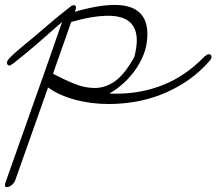

<svg xmlns="http://www.w3.org/2000/svg" viewBox="-55 -391 878 779"><path d="M2 -136Q-12 -125 -18 -125Q-22 -125 -24.5 -129Q-27 -133 -27 -137Q-27 -144 -15.5 -156Q-4 -168 12.5 -182.5Q29 -197 48.5 -213Q68 -229 85 -243Q122 -275 157 -304.5Q192 -334 227 -361Q237 -370 245 -370Q250 -370 253 -364Q253 -362 253 -359.5Q253 -357 252 -352L248 -343Q296 -357 336.5 -364Q377 -371 410 -371Q543 -371 543 -252Q543 -207 527 -168Q511 -129 487 -98Q463 -67 436 -44.5Q409 -22 388 -12Q396 -11 403 -11Q410 -11 418 -11Q518 -11 607 -46.5Q696 -82 769 -156Q784 -171 792 -171Q803 -171 803 -160Q803 -153 797 -146Q791 -139 777 -124Q737 -83 690 -53.5Q643 -24 592.5 -5Q542 14 489.5 22.5Q437 31 387 31Q313 31 249 13.5Q185 -4 140 -36L7 340Q3 351 -7 359.5Q-17 368 -28 368Q-35 368 -35 360Q-35 356 -34 353L115 -68Q115 -69 116 -70L197 -302Q150 -261 104.5 -221Q59 -181 2 -136ZM234 -302 160 -92Q205 -68 247 -51Q289 -34 329 -34Q372 -34 411 -61Q450 -88 490 -160Q495 -179 497.5 -196Q500 -213 500 -227Q500 -327 384 -327Q322 -327 234 -302Z"/></svg>

Font: Discipuli Britannica
Style: Regular
Weight: 400
Designer: Peter Wiegel
Foundry: Peter Wiegel
Version: Version 0.001 2009